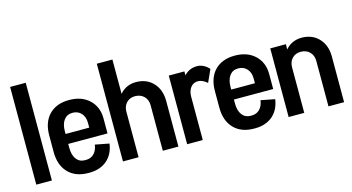

<svg xmlns="http://www.w3.org/2000/svg" viewBox="-80 -1044 2527 1378"><g transform="rotate(-15 1183.5 -355.0)"><path d="M166 0H50V-726H166Z M639 -223H347V-195Q347 -140 370 -109.5Q393 -79 434 -79H440Q478 -79 501.5 -103.5Q525 -128 530 -169L634 -149Q623 -71 572 -27.5Q521 16 441 16H434Q339 16 285 -40Q231 -96 231 -194V-316Q231 -415 285 -470.5Q339 -526 434 -526Q527 -526 583 -473Q639 -420 639 -334ZM523 -297V-333Q523 -377 498.5 -404Q474 -431 434 -431Q393 -431 370 -400.5Q347 -370 347 -316V-297Z M1106 0H990V-338Q990 -379 964.5 -404.5Q939 -430 898 -430Q859 -430 834.5 -404.5Q810 -379 810 -338V0H694V-726H810V-471Q831 -497 862 -511.5Q893 -526 930 -526Q1009 -526 1057.5 -474.5Q1106 -423 1106 -339Z M1472 -479 1430 -386Q1415 -400 1397 -408.5Q1379 -417 1362 -417Q1328 -417 1307.5 -390.5Q1287 -364 1287 -321V0H1171V-510H1287V-481Q1326 -523 1384 -523Q1408 -523 1431.5 -511Q1455 -499 1472 -479Z M1870 -223H1578V-195Q1578 -140 1601 -109.5Q1624 -79 1665 -79H1671Q1709 -79 1732.5 -103.5Q1756 -128 1761 -169L1865 -149Q1854 -71 1803 -27.5Q1752 16 1672 16H1665Q1570 16 1516 -40Q1462 -96 1462 -194V-316Q1462 -415 1516 -470.5Q1570 -526 1665 -526Q1758 -526 1814 -473Q1870 -420 1870 -334ZM1754 -297V-333Q1754 -377 1729.5 -404Q1705 -431 1665 -431Q1624 -431 1601 -400.5Q1578 -370 1578 -316V-297Z M2337 0H2221V-338Q2221 -379 2195.5 -404.5Q2170 -430 2129 -430Q2090 -430 2065.5 -404.5Q2041 -379 2041 -338V0H1925V-510H2041V-471Q2062 -497 2093 -511.5Q2124 -526 2161 -526Q2240 -526 2288.5 -474.5Q2337 -423 2337 -339Z"/></g></svg>

Font: Akshar Medium
Style: Regular
Weight: 500
Designer: Tall Chai
Foundry: Tall Chai
Version: Version 1.000